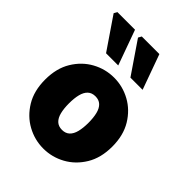

<svg xmlns="http://www.w3.org/2000/svg" viewBox="-221 -878 1003 1003"><g transform="rotate(45 280.0 -377.0)"><path d="M280 12Q216 12 159.5 -19Q103 -50 67.5 -108.5Q32 -167 32 -250Q32 -333 67.5 -391.5Q103 -450 159.5 -481Q216 -512 280 -512Q344 -512 400.5 -481Q457 -450 492.5 -391.5Q528 -333 528 -250Q528 -167 492.5 -108.5Q457 -50 400.5 -19Q344 12 280 12ZM280 -126Q306 -126 322 -141Q338 -156 345 -184Q352 -212 352 -250Q352 -288 345 -316Q338 -344 322 -359Q306 -374 280 -374Q254 -374 238 -359Q222 -344 215 -316Q208 -288 208 -250Q208 -212 215 -184Q222 -156 238 -141Q254 -126 280 -126ZM160 -572 40 -748 50 -766H180L250 -572ZM340 -572 220 -748 230 -766H360L430 -572Z"/></g></svg>

Font: Source Sans 3 ExtraLight Black
Style: Regular
Weight: 900
Version: Version 3.052;hotconv 1.1.0;makeotfexe 2.6.0